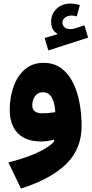

<svg xmlns="http://www.w3.org/2000/svg" viewBox="-20 -806 523 1096"><path d="M436 -777.3 418 -712.4Q401.9 -717.3 388.7 -717.3Q366.2 -717.3 351.3 -705.8Q336.4 -694.3 336.4 -675.8Q336.4 -660.2 348.9 -649.9Q361.3 -639.6 379.9 -639.6Q386.7 -639.6 393.8 -640.6Q400.9 -641.6 408.7 -644L461.9 -661.6L482.9 -591.3L255.9 -518.1L234.9 -589.4L306.2 -609.9V-614.7Q272 -633.3 272 -682.1Q272 -727.1 303.2 -756.3Q334.5 -785.6 383.3 -785.6Q395 -785.6 408 -783.4Q420.9 -781.2 436 -777.3ZM291 -1.5 286.6 -8.8Q270.5 -3.9 251.2 -1.2Q231.9 1.5 213.4 1.5Q127.9 1.5 81.8 -45.4Q35.6 -92.3 35.6 -180.2Q35.6 -249 56.9 -310.1Q78.1 -371.1 121.1 -409.2Q164.1 -447.3 229 -447.3Q286.6 -447.3 327.6 -418Q368.7 -388.7 394.8 -337.9Q420.9 -287.1 433.3 -222.4Q445.8 -157.7 445.8 -86.4Q445.8 42.5 359.4 128.7Q272.9 214.8 99.6 270.5L27.8 121.1Q87.9 106.4 141.4 86.7Q194.8 66.9 234.1 44.2Q273.4 21.5 291 -1.5ZM295.4 -165.5Q294.4 -209.5 278.1 -244.4Q261.7 -279.3 224.1 -279.3Q195.8 -279.3 179.9 -256.6Q164.1 -233.9 164.1 -205.1Q164.1 -181.2 179.2 -170.2Q194.3 -159.2 220.2 -159.2Q239.7 -159.2 258.5 -161.1Q277.3 -163.1 295.4 -165.5Z"/></svg>

Font: Estedad-FD ExtraBold
Style: Regular
Weight: 800
Designer: Amin Abedi
Version: Version 7.3